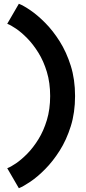

<svg xmlns="http://www.w3.org/2000/svg" viewBox="-20 -830 454 1016"><path d="M377.2 -321.8Q377.2 -409.7 354.5 -481.9Q331.8 -554.2 295.9 -611.1Q260 -668 219.2 -709Q178.5 -750 141.2 -775.4Q104 -800.8 79.8 -810.1L18.3 -704.1Q36.6 -697.5 64.8 -678.3Q93 -659.2 124.3 -627.3Q155.5 -595.5 183.1 -551.1Q210.7 -506.8 228 -449.5Q245.4 -392.1 245.4 -321.8Q245.4 -251.7 228 -194.5Q210.7 -137.2 183.1 -92.8Q155.5 -48.3 124.3 -16.6Q93 15.1 64.8 34.3Q36.6 53.5 18.3 60.1L79.8 166Q104 156.2 141.2 131.1Q178.5 106 219.1 64.9Q259.8 23.9 295.8 -32.8Q331.8 -89.6 354.5 -161.9Q377.2 -234.1 377.2 -321.8Z"/></svg>

Font: Giphurs
Style: Regular
Weight: 400
Version: Version 2.010